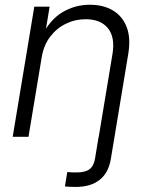

<svg xmlns="http://www.w3.org/2000/svg" viewBox="-20 -563 612 790"><path d="M247.1 204.1 256.8 145Q265.1 146 277.1 146.2Q289.1 146.5 294.9 146.5Q331.1 146.5 348.6 133.1Q366.2 119.6 371.1 88.9L385.7 0H451.2L436 91.3Q426.3 148.9 389.4 177.5Q352.5 206.1 293 206.1Q279.8 206.1 267.6 205.6Q255.4 205.1 247.1 204.1ZM151.9 -329.1 97.2 0H32.2L121.1 -535.6H184.1L163.6 -410.2L150.9 -412.1Q184.6 -481.4 236.6 -512.5Q288.6 -543.5 349.6 -543.5Q405.3 -543.5 444.6 -520Q483.9 -496.6 501.2 -451.7Q518.6 -406.7 507.8 -341.8L451.2 0H386.2L442.9 -341.3Q454.1 -409.7 424.1 -446.8Q394 -483.9 332.5 -483.9Q289.1 -483.9 251 -465.3Q212.9 -446.8 186.5 -412.1Q160.2 -377.4 151.9 -329.1Z"/></svg>

Font: Inter 20pt Light
Style: Italic
Weight: 300
Italic angle: -9.3988°
Version: Version 4.001;git-66647c0bb